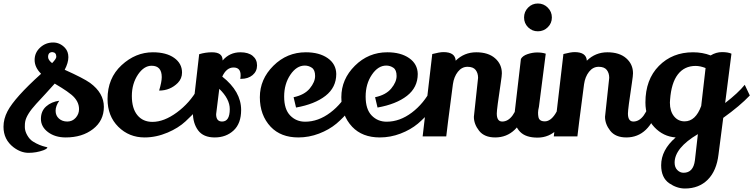

<svg xmlns="http://www.w3.org/2000/svg" viewBox="-64 -780 4308 1098"><path d="M451 -306Q530 -248 530 -169Q530 -90 468 -42Q406 6 312 6Q251 6 210.5 -24.5Q170 -55 170 -100Q170 -145 200 -171.5Q230 -198 275 -204Q254 -174 254 -146.5Q254 -119 273 -102Q292 -85 321 -85Q350 -85 369 -106.5Q388 -128 388 -156Q388 -202 345 -238Q319 -259 289 -277.5Q259 -296 257 -297Q253 -300 249 -302Q231 -281 197 -244.5Q163 -208 143 -186Q87 -125 80 -84Q78 -76 78 -53.5Q78 -31 91.5 -7Q105 17 124 29Q143 41 161.5 48.5Q180 56 193.5 59Q207 62 207 63Q207 70 185 79Q144 94 99.5 94Q55 94 13 62Q-44 18 -44 -55Q-44 -100 -21 -144Q20 -222 171 -358Q134 -395 134 -437Q134 -479 165.5 -508Q197 -537 240 -537Q279 -537 308 -506Q327 -485 327 -453Q327 -421 306 -381Q413 -333 451 -306ZM234 -419Q258 -444 258 -455Q258 -480 236 -482Q211 -482 211 -454Q211 -437 234 -419Z M861 -339Q861 -404 803 -404Q760 -404 726 -355Q690 -302 690 -231Q690 -160 721.5 -121.5Q753 -83 808 -83Q874 -83 947.5 -137Q1021 -191 1066 -271Q1086 -256 1105 -216Q1076 -158 997 -86Q956 -48 895 -22Q829 6 763 6Q674 6 612.5 -55Q551 -116 551 -214Q551 -333 631 -407Q711 -481 810 -481Q887 -481 932 -449Q977 -417 977 -365Q977 -331 953 -306Q909 -262 846 -262Q861 -312 861 -339Z M1312 -350Q1312 -394 1271.5 -394Q1231 -394 1207 -342Q1315 -257 1315 -151Q1315 -74 1272 -34Q1229 6 1164 6Q1099 6 1069 -34.5Q1039 -75 1039 -137Q1039 -156 1040 -165L1075 -470Q1111 -481 1148 -481Q1209 -481 1209 -436V-434Q1249 -481 1311 -481Q1356 -481 1381 -460.5Q1406 -440 1406 -406Q1406 -372 1380.5 -350.5Q1355 -329 1314 -329Q1312 -329 1310 -329Q1312 -340 1312 -350ZM1190 -272Q1172 -128 1172 -127Q1172 -85 1206 -85Q1250 -85 1250 -156Q1250 -214 1190 -272Z M1679 -405Q1632 -405 1596.5 -352.5Q1561 -300 1561 -227.5Q1561 -155 1595.5 -119.5Q1630 -84 1681 -84Q1756 -84 1825 -136Q1894 -188 1937 -272Q1959 -251 1977 -220Q1944 -145 1860 -73Q1818 -38 1760.5 -16Q1703 6 1642 6Q1542 6 1484 -55Q1422 -121 1422 -224Q1422 -327 1499.5 -404Q1577 -481 1685 -481Q1762 -481 1810 -447.5Q1858 -414 1859 -357Q1859 -280 1797.5 -232Q1736 -184 1629 -165L1615 -224Q1677 -237 1707.5 -274Q1738 -311 1738 -345.5Q1738 -380 1719.5 -392.5Q1701 -405 1679 -405Z M2145 -405Q2098 -405 2062.5 -352.5Q2027 -300 2027 -227.5Q2027 -155 2061.5 -119.5Q2096 -84 2147 -84Q2222 -84 2291 -136Q2360 -188 2403 -272Q2425 -251 2443 -220Q2410 -145 2326 -73Q2284 -38 2226.5 -16Q2169 6 2108 6Q2008 6 1950 -55Q1888 -121 1888 -224Q1888 -327 1965.5 -404Q2043 -481 2151 -481Q2228 -481 2276 -447.5Q2324 -414 2325 -357Q2325 -280 2263.5 -232Q2202 -184 2095 -165L2081 -224Q2143 -237 2173.5 -274Q2204 -311 2204 -345.5Q2204 -380 2185.5 -392.5Q2167 -405 2145 -405Z M2646 -112 2670 -335Q2670 -362 2656 -380Q2642 -398 2609.5 -398Q2577 -398 2554.5 -369.5Q2532 -341 2526 -298Q2490 -24 2488 0H2353L2408 -471Q2450 -482 2472 -482Q2539 -482 2542 -433Q2591 -481 2659.5 -481Q2728 -481 2767 -447Q2806 -413 2806 -361Q2806 -347 2800 -308Q2777 -156 2777 -131Q2777 -85 2808 -85Q2876 -85 2911 -227Q2945 -191 2952 -170Q2899 6 2768 6Q2706 6 2676 -32Q2646 -70 2646 -112Z M2956 -736.5Q2979 -760 3012 -760Q3045 -760 3068.5 -736.5Q3092 -713 3092 -680Q3092 -647 3068.5 -624Q3045 -601 3012 -601Q2979 -601 2956 -624Q2933 -647 2933 -680Q2933 -713 2956 -736.5ZM3057 -473Q3018 -172 3018 -169Q3013 -149 3013 -135.5Q3013 -122 3015 -112Q3019 -86 3051.5 -86Q3084 -86 3111.5 -128.5Q3139 -171 3153 -225Q3160 -221 3175 -201Q3190 -181 3193 -171Q3173 -91 3125 -42Q3077 7 3010 7Q2943 7 2910.5 -26Q2878 -59 2878 -111Q2878 -122 2879 -134L2915 -443Q2925 -461 2953 -470.5Q2981 -480 3008.5 -480Q3036 -480 3057 -473Z M3396 -112 3420 -335Q3420 -362 3406 -380Q3392 -398 3359.5 -398Q3327 -398 3304.5 -369.5Q3282 -341 3276 -298Q3240 -24 3238 0H3103L3158 -471Q3200 -482 3222 -482Q3289 -482 3292 -433Q3341 -481 3409.5 -481Q3478 -481 3517 -447Q3556 -413 3556 -361Q3556 -347 3550 -308Q3527 -156 3527 -131Q3527 -85 3558 -85Q3626 -85 3661 -227Q3695 -191 3702 -170Q3649 6 3518 6Q3456 6 3426 -32Q3396 -70 3396 -112Z M3899 -481Q3954 -481 4000 -463Q4031 -482 4065 -482Q4099 -482 4119 -473L4083 -191Q4157 -248 4195 -295L4224 -234Q4167 -174 4072 -106L4045 103Q4034 197 3983.5 247.5Q3933 298 3853 298Q3807 298 3763 268Q3717 236 3717 165Q3717 78 3800 6Q3729 1 3678 -53Q3627 -107 3627 -194Q3627 -325 3704 -403Q3781 -481 3899 -481ZM3914 -403Q3850 -403 3812.5 -354.5Q3775 -306 3768 -210Q3767 -201 3767 -193Q3767 -144 3790.5 -115Q3814 -86 3851 -86Q3914 -86 3946 -174L3971 -391Q3940 -403 3914 -403ZM3794 150Q3794 177 3809.5 192.5Q3825 208 3845 208Q3901 208 3910 137L3927 -13Q3794 66 3794 150Z"/></svg>

Font: Lily Script One
Style: Regular
Weight: 400
Designer: Julia Petretta
Foundry: Julia Petretta
Version: Version 1.002;PS 001.001;hotconv 1.0.70;makeotf.lib2.5.58329